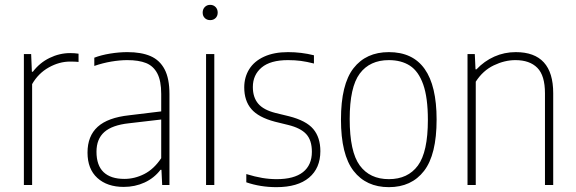

<svg xmlns="http://www.w3.org/2000/svg" viewBox="-20 -763 2374 792"><path d="M78.5 -540H108.5L111.5 -467H115.5Q143.5 -504 184.5 -524Q225.5 -544 269.5 -544Q288 -544 304 -541.5V-507.5Q292 -509 269 -509Q224.5 -509 181.2 -484.8Q138 -460.5 112.5 -416V0H78.5Z M679 -375V0H649L646 -62.5H642Q616 -28.5 576.5 -10.2Q537 8 490.5 8Q422 8 381.5 -29Q341 -66 341 -133.5Q341 -202 383 -240Q425 -278 513 -287.5L645 -303.5V-375.5Q645 -429.5 629 -460Q613 -490.5 582.8 -502.8Q552.5 -515 505 -515Q474.5 -515 439 -509Q403.5 -503 369 -491V-525Q397.5 -536 434.5 -542Q471.5 -548 505.5 -548Q563 -548 601 -531.5Q639 -515 659 -477Q679 -439 679 -375ZM645 -110.5V-270L512 -254.5Q442.5 -247 410.2 -218.2Q378 -189.5 378 -137Q378 -81 407.2 -53Q436.5 -25 493 -25Q535.5 -25 575.2 -45.2Q615 -65.5 645 -110.5Z M830 0V-540H864V0ZM816 -711Q816 -725 824.8 -734Q833.5 -743 847 -743Q860.5 -743 869.2 -734Q878 -725 878 -711Q878 -697 869.2 -688.5Q860.5 -680 847 -680Q833.5 -680 824.8 -688.5Q816 -697 816 -711Z M996 -11V-45Q1032 -34 1061.8 -29Q1091.5 -24 1121.5 -24Q1193 -24 1229.8 -53Q1266.5 -82 1266.5 -137Q1266.5 -184.5 1243.2 -209.8Q1220 -235 1169 -247.5L1114 -261Q1046 -279 1016.8 -313.2Q987.5 -347.5 987.5 -402.5Q987.5 -444.5 1008 -477.5Q1028.5 -510.5 1069.2 -529.2Q1110 -548 1168 -548Q1223 -548 1275 -535V-501Q1245.5 -508.5 1221 -511.8Q1196.5 -515 1168 -515Q1095.5 -515 1059.2 -484.5Q1023 -454 1023 -404Q1023 -361.5 1045 -335.5Q1067 -309.5 1116.5 -297L1172 -283.5Q1243 -265.5 1272.2 -230.8Q1301.5 -196 1301.5 -139.5Q1301.5 -69.5 1254.8 -30.2Q1208 9 1120.5 9Q1054 9 996 -11Z M1386.5 -270Q1386.5 -415 1438.2 -481.5Q1490 -548 1584 -548Q1781 -548 1781 -270Q1781 -125 1729.2 -58Q1677.5 9 1584 9Q1490.5 9 1438.5 -58Q1386.5 -125 1386.5 -270ZM1745 -268.5Q1745 -360 1725.8 -414.5Q1706.5 -469 1671 -492Q1635.5 -515 1584 -515Q1505.5 -515 1464 -459.5Q1422.5 -404 1422.5 -272Q1422.5 -137 1464 -80.5Q1505.5 -24 1584 -24Q1662.5 -24 1703.8 -80Q1745 -136 1745 -268.5Z M1908.5 -540H1938.5L1941.5 -477H1945.5Q1977.5 -511 2019 -529.5Q2060.5 -548 2107.5 -548Q2262 -548 2262 -378.5V0H2228V-378Q2228 -451.5 2196.5 -483.2Q2165 -515 2106 -515Q2062 -515 2017 -493.5Q1972 -472 1942.5 -426V0H1908.5Z"/></svg>

Font: Encode Sans Semi Condensed Thin
Style: Regular
Weight: 250
Width: 4
Designer: Multiple Designers
Foundry: Impallari Type
Version: Version 2.000